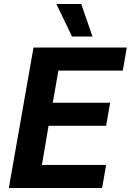

<svg xmlns="http://www.w3.org/2000/svg" viewBox="-20 -937 652 957"><path d="M147 -700H612L592 -585H271L243 -425H529L509 -310H222L189 -115H509L489 0H24ZM261 -917H385L441 -755H339Z"/></svg>

Font: Sarabun
Style: Bold Italic
Weight: 700
Italic angle: -10°
Designer: Suppakit Chalermlarp | Katatrad Co.,Ltd.
Foundry: Cadson Demak Co.,Ltd.
Version: Version 1.000; ttfautohint (v1.6)